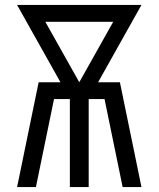

<svg xmlns="http://www.w3.org/2000/svg" viewBox="-20 -755 640 775"><path d="M49 0 136 -423H224L49 -735H551L376 -423H464L551 0H475L402 -355H338V0H262V-355H198L125 0ZM300 -423 437 -667H163Z"/></svg>

Font: Iosevka Extended
Style: Regular
Weight: 400
Width: 7
Monospace: yes
Designer: Belleve Invis
Foundry: Belleve Invis
Version: Version 32.5.0; ttfautohint (v1.8.4)